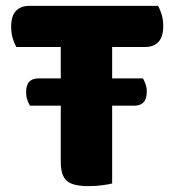

<svg xmlns="http://www.w3.org/2000/svg" viewBox="-20 -626 596 654"><path d="M36 -466Q29 -477 23.5 -495Q18 -513 18 -534Q18 -572 34.5 -589Q51 -606 79 -606H518Q525 -595 530.5 -577Q536 -559 536 -538Q536 -500 519.5 -483Q503 -466 475 -466H362V-359H467Q471 -352 475.5 -340Q480 -328 480 -314Q480 -289 469 -277.5Q458 -266 438 -266H362V-1Q351 2 328 5Q305 8 281 8Q228 8 207.5 -10Q187 -28 187 -75V-266H82Q77 -274 73 -286Q69 -298 69 -312Q69 -337 80 -348Q91 -359 111 -359H187V-466H36Z"/></svg>

Font: Baloo Da 2 ExtraBold
Style: Regular
Weight: 800
Designer: Noopur Datye, Sulekha Rajkumar and Ek Type
Foundry: Ek Type
Version: Version 1.640;hotconv 1.0.111;makeotfexe 2.5.65597; ttfautoh